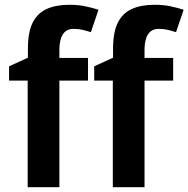

<svg xmlns="http://www.w3.org/2000/svg" viewBox="-20 -785 790 805"><path d="M349 -447H229V0H96V-447H18V-507L97 -543V-580Q97 -650 117 -690Q137 -730 176 -747.5Q215 -765 271 -765Q308 -765 338.5 -758.5Q369 -752 393 -744L361 -650Q346 -655 328 -659.5Q310 -664 289 -664Q258 -664 243.5 -641Q229 -618 229 -577V-542H349ZM706 -447H586V0H453V-447H375V-507L454 -543V-580Q454 -650 474 -690Q494 -730 533 -747.5Q572 -765 628 -765Q665 -765 695.5 -758.5Q726 -752 750 -744L718 -650Q703 -655 685 -659.5Q667 -664 646 -664Q615 -664 600.5 -641Q586 -618 586 -577V-542H706Z"/></svg>

Font: Noto Sans Display SemiBold
Style: Regular
Weight: 600
Designer: Monotype Design Team
Foundry: Monotype Imaging Inc.
Version: Version 2.003